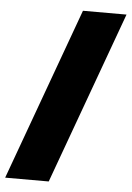

<svg xmlns="http://www.w3.org/2000/svg" viewBox="-56 -760 548 799"><g transform="rotate(5 218.0 -360.0)"><path d="M-4 0H178L440 -720H258Z"/></g></svg>

Font: Aspekta 900
Style: Regular
Weight: 900
Designer: Ivo Dolenc
Version: Version 2.000